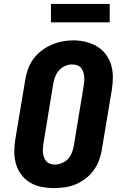

<svg xmlns="http://www.w3.org/2000/svg" viewBox="-20 -952 640 980"><path d="M256 8Q224 8 192.5 2Q161 -4 134.5 -19.5Q108 -35 89.5 -59.5Q71 -84 62 -113.5Q53 -143 53 -175.5Q53 -208 58 -240L109 -545Q113 -573 123 -600Q133 -627 150.5 -651Q168 -675 192 -693.5Q216 -712 243 -723.5Q270 -735 297.5 -740.5Q325 -746 354 -746Q386 -746 417 -738.5Q448 -731 474.5 -715.5Q501 -700 519.5 -675.5Q538 -651 547 -621.5Q556 -592 556 -559.5Q556 -527 551 -495L500 -190Q496 -162 486 -135Q476 -108 459 -84Q442 -60 418 -41.5Q394 -23 367 -11.5Q340 0 312 4Q284 8 256 8ZM259 -112Q277 -112 295.5 -119.5Q314 -127 327 -141Q340 -155 347 -173Q354 -191 357 -209L407 -514Q409 -527 410 -539.5Q411 -552 409.5 -564Q408 -576 404 -587.5Q400 -599 392 -607.5Q384 -616 372.5 -619.5Q361 -623 348 -623Q330 -623 312.5 -615.5Q295 -608 282 -593.5Q269 -579 262 -561.5Q255 -544 252 -526L202 -221Q200 -208 199 -195.5Q198 -183 199.5 -171Q201 -159 205 -148Q209 -137 216.5 -128.5Q224 -120 235.5 -116Q247 -112 259 -112ZM240 -838V-932H540V-838Z"/></svg>

Font: Iosevka Slab Heavy Extended
Style: Italic
Weight: 900
Width: 7
Italic angle: -9°
Monospace: yes
Designer: Belleve Invis
Foundry: Belleve Invis
Version: Version 11.1.0; ttfautohint (v1.8.3)